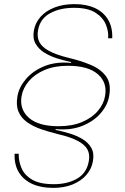

<svg xmlns="http://www.w3.org/2000/svg" viewBox="-20 -767 606 934"><path d="M145 -620Q152 -657 177.5 -685.5Q203 -714 245 -730.5Q287 -747 343 -747Q401 -747 442.5 -727.5Q484 -708 506 -671Q528 -634 526 -581H506Q509 -613 495 -647.5Q481 -682 444 -705.5Q407 -729 340 -729Q272 -729 223.5 -702.5Q175 -676 165 -620Q159 -587 171.5 -562.5Q184 -538 218 -519.5Q252 -501 312 -486Q372 -472 421 -451.5Q470 -431 496 -395.5Q522 -360 511 -300Q504 -256 470 -216.5Q436 -177 380 -154.5Q324 -132 251 -139L250 -135Q285 -128 319.5 -117.5Q354 -107 382 -90Q410 -73 424.5 -47Q439 -21 432 17Q426 54 400.5 83.5Q375 113 334 130Q293 147 238 147Q179 147 136.5 127.5Q94 108 71.5 71Q49 34 51 -19H71Q70 16 84.5 50.5Q99 85 136.5 107Q174 129 242 129Q308 129 355 102Q402 75 412 17Q418 -16 405.5 -39.5Q393 -63 358.5 -81.5Q324 -100 264 -114Q219 -125 180 -138.5Q141 -152 112 -172.5Q83 -193 70 -224Q57 -255 65 -300Q73 -344 107 -383.5Q141 -423 197 -445.5Q253 -468 326 -461V-465Q294 -472 259.5 -482.5Q225 -493 196.5 -510.5Q168 -528 153 -554.5Q138 -581 145 -620ZM491 -300Q503 -365 456 -406Q409 -447 311 -447Q245 -447 197 -426.5Q149 -406 120.5 -372.5Q92 -339 85 -300Q74 -235 120.5 -194Q167 -153 265 -153Q331 -153 379.5 -173.5Q428 -194 456.5 -228Q485 -262 491 -300Z"/></svg>

Font: Poppins Variable
Style: Italic
Weight: 100
Italic angle: -10°
Designer: Jonny Pinhorn
Foundry: Indian Type Foundry
Version: Version 6.000